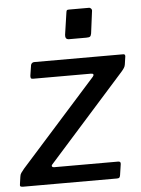

<svg xmlns="http://www.w3.org/2000/svg" viewBox="-60 -784 606 826"><g transform="rotate(-5 243.0 -371.0)"><path d="M6 0Q-3 0 -5.5 -3Q-8 -6 -6 -15L-2 -43Q-1 -53 3.5 -59.5Q8 -66 17 -77L346 -445Q351 -451 349.5 -455Q348 -459 339 -459H89Q82 -459 80 -462.5Q78 -466 79 -474L86 -519Q88 -525 92 -527.5Q96 -530 101 -530H485Q494 -530 493 -520L488 -486Q487 -478 482.5 -471Q478 -464 471 -456L141 -86Q135 -80 137.5 -76Q140 -72 146 -72H423Q435 -72 433 -60L426 -13Q425 -7 422.5 -3.5Q420 0 412 0H6ZM367 -724 355 -631Q353 -621 349 -618Q345 -615 333 -615H259Q249 -615 245.5 -620.5Q242 -626 243 -635L257 -730Q258 -738 260 -740Q262 -742 269 -742H355Q361 -742 365 -737Q369 -732 367 -724Z"/></g></svg>

Font: Libre Franklin Medium
Style: Italic
Weight: 500
Italic angle: -8°
Designer: Pablo Impallari, Rodrigo Fuenzalida, Nhung Nguyen
Foundry: Impallari Type
Version: Version 3.000